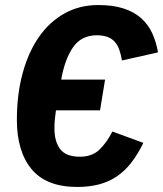

<svg xmlns="http://www.w3.org/2000/svg" viewBox="-20 -730 647 762"><path d="M287 12Q164 12 105.5 -58.5Q47 -129 47 -254Q47 -356 70 -440Q93 -524 135 -584Q177 -644 236.5 -677Q296 -710 370 -710Q428 -710 470 -696.5Q512 -683 540 -658Q568 -633 584 -598.5Q600 -564 607 -522L464 -490Q460 -514 453.5 -532.5Q447 -551 435.5 -564Q424 -577 406.5 -583.5Q389 -590 364 -590Q303 -590 270 -542.5Q237 -495 223 -414H397L377 -292H202Q200 -275 198 -259Q196 -243 196 -221Q196 -168 219 -138Q242 -108 297 -108Q345 -108 374 -135.5Q403 -163 426 -208L549 -163Q527 -118 501.5 -85Q476 -52 444.5 -30.5Q413 -9 374 1.5Q335 12 287 12Z"/></svg>

Font: IBM Plex Mono
Style: Bold Italic
Weight: 700
Italic angle: -9°
Monospace: yes
Designer: Mike Abbink, Paul van der Laan, Pieter van Rosmalen
Foundry: Bold Monday
Version: Version 2.3